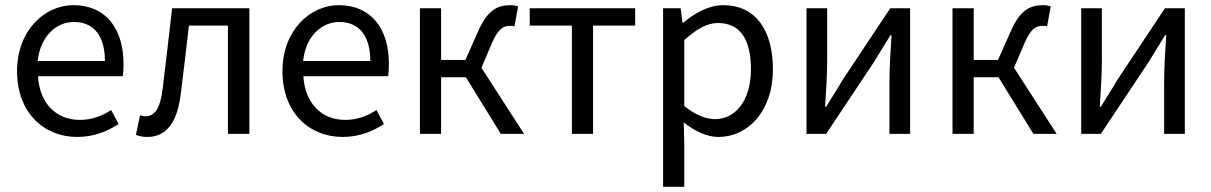

<svg xmlns="http://www.w3.org/2000/svg" viewBox="-20 -518 4687 743"><path d="M279 12C345 12 397 -11 439 -38L410 -92C374 -69 335 -54 289 -54C196 -54 133 -120 127 -223H455C457 -235 458 -253 458 -270C458 -409 388 -498 264 -498C153 -498 46 -401 46 -242C46 -83 149 12 279 12ZM126 -282C136 -378 198 -433 266 -433C342 -433 386 -380 386 -282Z M550 12C622 12 665 -42 679 -150C690 -239 701 -330 711 -419H862V0H945V-486H646C634 -381 622 -276 609 -171C600 -99 578 -68 544 -68C535 -68 528 -70 522 -72L506 4C520 9 532 12 550 12Z M1306 12C1372 12 1424 -11 1466 -38L1437 -92C1401 -69 1362 -54 1316 -54C1223 -54 1160 -120 1154 -223H1482C1484 -235 1485 -253 1485 -270C1485 -409 1415 -498 1291 -498C1180 -498 1073 -401 1073 -242C1073 -83 1176 12 1306 12ZM1153 -282C1163 -378 1225 -433 1293 -433C1369 -433 1413 -380 1413 -282Z M1605 0H1687V-219H1783L1918 0H2008L1843 -256L1884 -352C1909 -409 1929 -418 1955 -418C1962 -418 1965 -418 1971 -416L1985 -493C1978 -496 1967 -498 1957 -498C1904 -498 1866 -479 1829 -394L1781 -286H1687V-486H1605Z M2193 0H2275V-419H2438V-486H2030V-419H2193Z M2546 205H2628V41L2626 -44C2671 -9 2716 12 2761 12C2872 12 2971 -85 2971 -250C2971 -401 2904 -498 2779 -498C2722 -498 2668 -467 2624 -430H2621L2614 -486H2546ZM2747 -57C2715 -57 2672 -71 2628 -108V-363C2676 -406 2717 -429 2758 -429C2850 -429 2886 -357 2886 -250C2886 -130 2827 -57 2747 -57Z M3101 0H3177L3362 -278C3379 -307 3408 -352 3426 -382H3430C3426 -319 3422 -254 3422 -202V0H3502V-486H3425L3241 -209C3224 -179 3195 -135 3177 -105H3173C3177 -167 3181 -232 3181 -284V-486H3101Z M3666 0H3748V-219H3844L3979 0H4069L3904 -256L3945 -352C3970 -409 3990 -418 4016 -418C4023 -418 4026 -418 4032 -416L4046 -493C4039 -496 4028 -498 4018 -498C3965 -498 3927 -479 3890 -394L3842 -286H3748V-486H3666Z M4164 0H4240L4425 -278C4442 -307 4471 -352 4489 -382H4493C4489 -319 4485 -254 4485 -202V0H4565V-486H4488L4304 -209C4287 -179 4258 -135 4240 -105H4236C4240 -167 4244 -232 4244 -284V-486H4164Z"/></svg>

Font: Giro Sans Regular
Style: Regular
Weight: 400
Designer: Paul D. Hunt
Foundry: Adobe Systems Incorporated
Version: Version 1.000;PS 1.0;hotconv 1.0.88;makeotf.lib2.5.647800